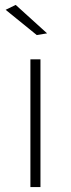

<svg xmlns="http://www.w3.org/2000/svg" viewBox="-20 -763 290 783"><path d="M104 -521H145V0H104ZM44 -743 172 -627 130 -620 3 -723Z"/></svg>

Font: Montserrat arm2 ExtraLight
Style: Regular
Weight: 275
Designer: Julieta Ulanovsky
Foundry: Julieta Ulanovsky
Version: Version 6.000